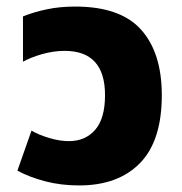

<svg xmlns="http://www.w3.org/2000/svg" viewBox="-20 -551 555 585"><path d="M221 14Q340 14 406.5 -54Q473 -122 473 -261Q473 -390 410 -460.5Q347 -531 209 -531Q162 -531 122 -522.5Q82 -514 50 -501V-363Q73 -376 108 -386Q143 -396 177 -396Q300 -396 300 -261Q300 -190 270 -155.5Q240 -121 190 -121Q162 -121 130 -130.5Q98 -140 76 -153L33 -31Q70 -11 118 1.5Q166 14 221 14Z"/></svg>

Font: Noto Sans Thai UI Extra
Style: Regular
Weight: 800
Designer: Monotype Design Team
Foundry: Monotype Imaging Inc.
Version: Version 1.901